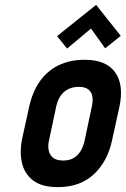

<svg xmlns="http://www.w3.org/2000/svg" viewBox="-20 -757 516 787"><path d="M475 -610 374 -737 214 -609 255 -558 353 -640 411 -559ZM440 -185 469 -317Q489 -409 452 -460.5Q415 -512 328 -512Q267 -512 220.5 -489.5Q174 -467 143.5 -424Q113 -381 99 -317L70 -185Q60 -134 70 -89.5Q80 -45 115.5 -17.5Q151 10 217 10Q309 10 365.5 -43.5Q422 -97 440 -185ZM357 -323 326 -177Q321 -155 310 -137Q299 -119 281.5 -109Q264 -99 239 -99Q212 -99 198 -110Q184 -121 180 -139Q176 -157 180 -177L211 -323Q217 -349 229.5 -366Q242 -383 260.5 -392Q279 -401 303 -401Q327 -401 340.5 -391.5Q354 -382 358 -364.5Q362 -347 357 -323Z"/></svg>

Font: Advent Pro
Style: Bold Italic
Weight: 700
Italic angle: -12°
Designer: VivaRado, Andreas Kalpakidis
Foundry: VivaRado, Andreas Kalpakidis
Version: Version 3.000